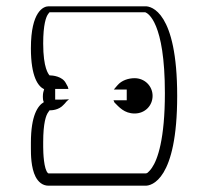

<svg xmlns="http://www.w3.org/2000/svg" viewBox="-20 -552 660 609"><path d="M116 -244C116 -241 116 -234 119 -228C100 -217 78 -186 78 -99V-83V-82C78 -63 78 -20 93 9C101 24 114 37 134 37H442C460 37 542 20 542 -248C542 -516 459 -532 442 -532H134C118 -532 78 -516 78 -399C78 -308 101 -278 120 -269C118 -263 116 -256 116 -247V-246ZM133 -196C135 -199 136 -201 137 -202C145 -202 167 -203 182 -220C185 -223 188 -226 190 -229C198 -237 190 -229 199 -237C174 -236 176 -236 155 -236V-253V-270H197C197 -270 195.5 -276 195 -277L189 -288C178 -310 147 -313 137 -313C134 -317 117 -335 117 -414C117 -474 126 -499 133 -508C135 -511 136 -512 137 -513H441C449 -510 503 -482 503 -257C503 -111 480 -46 462 -20C456 -11 451 -7 448 -4C445 -2 443 -2 442 -2H134C134 -2 133 -2 132 -3C119 -15 117 -67 117 -86V-101C117 -162 126 -187 133 -196ZM353 -282C349 -278 350 -278 341 -268H382V-237V-234H340L343 -227C357 -213 374 -192 407 -192C440 -192 464 -217 464 -248C464 -279 439 -304 407 -304C387 -304 366 -297 353 -282ZM425 -247Z"/></svg>

Font: Platiipus Bold
Style: Bold
Weight: 400
Version: Version 001.000